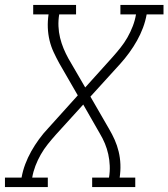

<svg xmlns="http://www.w3.org/2000/svg" viewBox="-35 -755 680 775"><path d="M-15 0V-38H52Q57 -66 67 -92.5Q77 -119 91 -144Q105 -169 122.5 -193Q140 -217 160 -238L279 -370L204 -500Q192 -522 181.5 -544.5Q171 -567 165 -592Q159 -617 158 -643.5Q157 -670 161 -697H99V-735H272V-697H204Q200 -673 201 -649Q202 -625 207.5 -602.5Q213 -580 221.5 -559.5Q230 -539 241 -519L309 -402L418 -523Q435 -542 451 -562Q467 -582 479.5 -604Q492 -626 501 -649.5Q510 -673 514 -697H451V-735H625V-697H557Q552 -669 542 -642.5Q532 -616 518 -591Q504 -566 486.5 -542Q469 -518 450 -497L330 -365L405 -235Q418 -213 428 -190.5Q438 -168 444 -143Q450 -118 451 -91.5Q452 -65 448 -38H511V0H337V-38H405Q409 -62 408 -86Q407 -110 402 -132.5Q397 -155 388.5 -175.5Q380 -196 368 -216L301 -333L191 -212Q174 -193 158 -173Q142 -153 129.5 -131Q117 -109 108 -85.5Q99 -62 95 -38H158V0Z"/></svg>

Font: Iosevka Curly Slab XLtEx
Style: Italic
Weight: 200
Width: 7
Italic angle: -9°
Monospace: yes
Designer: Belleve Invis
Foundry: Belleve Invis
Version: Version 11.1.0; ttfautohint (v1.8.3)